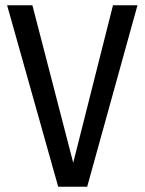

<svg xmlns="http://www.w3.org/2000/svg" viewBox="-20 -709 549 729"><path d="M311 0H201L7 -689H103L258 -91L409 -689H502Z"/></svg>

Font: Fira Sans Condensed
Style: Regular
Weight: 400
Width: 3
Designer: bBox Type GmbH & Carrois Corporate GbR & Edenspiekermann AG
Foundry: bBox Type GmbH & Carrois Corporate GbR & Edenspiekermann AG
Version: Version 4.301